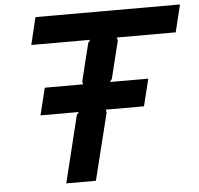

<svg xmlns="http://www.w3.org/2000/svg" viewBox="-55 -867 959 924"><g transform="rotate(-5 424.0 -405.0)"><path d="M848.1 -810.1 815.9 -678.2H530.8L535.2 -664.1L490.2 -481.9L480 -467.8H665L632.8 -336.9H448.2L451.2 -323.2L371.1 0H228L307.1 -323.2L317.9 -336.9H132.8L165 -467.8H350.1L347.2 -481.9L392.1 -664.1L402.8 -678.2H118.2L149.9 -810.1Z"/></g></svg>

Font: Sinkin Sans 600 SemiBold Italic
Style: Regular
Weight: 600
Italic angle: -112°
Designer: Keith Bates
Foundry: K-Type
Version: Sinkin Sans (version 1.0)  by Keith Bates   •   © 2014   www